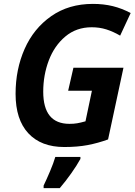

<svg xmlns="http://www.w3.org/2000/svg" viewBox="-20 -745 695 986"><path d="M60 -263Q60 -389 106.5 -494Q153 -599 243 -662Q333 -725 457 -725Q512 -725 559 -713.5Q606 -702 651 -678L597 -562Q561 -583 526 -594Q491 -605 451 -605Q372 -605 315.5 -557.5Q259 -510 230.5 -434.5Q202 -359 202 -274Q202 -109 337 -109Q359 -109 376.5 -112Q394 -115 419 -122L452 -279H330L357 -397H614L535 -29Q483 -10 430.5 0Q378 10 310 10Q191 10 125.5 -60.5Q60 -131 60 -263ZM204 208Q219 177 237 134.5Q255 92 264 61H393V71Q375 104 346 145Q317 186 287 221H204Z"/></svg>

Font: Noto Sans Display
Style: Bold Italic
Weight: 700
Italic angle: -12°
Designer: Monotype Design team
Foundry: Monotype Imaging Inc.
Version: Version 1.000